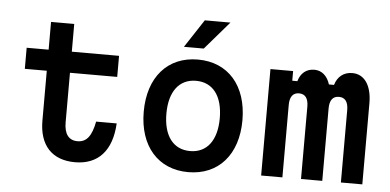

<svg xmlns="http://www.w3.org/2000/svg" viewBox="-55 -961 2211 1089"><g transform="rotate(5 1050.0 -416.0)"><path d="M333 -764H201V-606H76V-486H201V-202C201 -62 274 17 405 17C537 17 614 -67 622 -223H505C489 -140 461 -103 409 -103C359 -103 333 -138 333 -204V-486H602V-606H333Z M1050 17C1222 17 1331 -107 1331 -303C1331 -500 1222 -624 1050 -624C878 -624 769 -500 769 -303C769 -107 878 17 1050 17ZM898 -303C898 -429 954 -503 1050 -503C1146 -503 1202 -429 1202 -303C1202 -177 1146 -103 1050 -103C954 -103 898 -177 898 -303ZM964 -689H1077L1215 -849H1069Z M1464 -606V0H1585V-412C1585 -459 1603 -483 1638 -483C1673 -483 1691 -459 1691 -412V0H1812V-412C1812 -459 1830 -483 1865 -483C1900 -483 1918 -459 1918 -412V0H2040V-462C2040 -563 1998 -624 1929 -624C1880 -624 1845 -596 1831 -548H1802C1787 -596 1755 -624 1713 -624C1667 -624 1635 -597 1622 -551H1593V-606Z"/></g></svg>

Font: Martian Mono Std Md
Style: Regular
Weight: 500
Monospace: yes
Designer: Roman Shamin
Foundry: Evil Martians
Version: Version 1.000